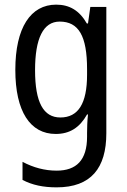

<svg xmlns="http://www.w3.org/2000/svg" viewBox="-20 -567 548 827"><path d="M222 -547C112 -547 46 -448 46 -266C46 -87 110 10 220 10C280 10 323 -17 355 -74H359C356 -48 355 -15 355 5V22C355 123 309 168 224 168C173 168 124 155 77 130V208C119 230 166 240 224 240C372 240 438 157 438 7V-537H369L359 -466H354C322 -522 279 -547 222 -547ZM237 -474C319 -474 355 -412 355 -269V-245C355 -121 317 -61 240 -61C167 -61 131 -126 131 -265C131 -401 166 -474 237 -474Z"/></svg>

Font: Noto Sans Malayalam Condensed
Style: Regular
Weight: 400
Width: 3
Designer: Jelle Bosma - Monotype Design Team
Foundry: Monotype Imaging Inc.
Version: Version 2.104